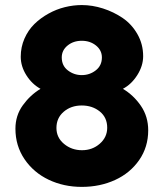

<svg xmlns="http://www.w3.org/2000/svg" viewBox="-20 -730 647 759"><path d="M303.2 8.8Q231.9 8.8 172.4 -19.5Q112.8 -47.9 76.9 -100.8Q41 -153.8 41 -221.2Q41 -273.4 70.1 -313.7Q99.1 -354 140.1 -378.9Q106.4 -397.5 84.2 -432.6Q62 -467.8 62 -505.9Q62 -543.9 76.7 -577.4Q91.3 -610.8 115.7 -634.8Q140.1 -658.7 171.4 -676Q202.6 -693.4 236.3 -701.7Q270 -710 303.2 -710Q345.2 -710 387.2 -696.5Q429.2 -683.1 465.1 -658.7Q501 -634.3 523.4 -594.7Q545.9 -555.2 545.9 -507.8Q545.9 -469.7 522.7 -433.1Q499.5 -396.5 465.8 -378.9Q507.8 -354 536.9 -311.8Q565.9 -269.5 565.9 -214.8Q565.9 -148.9 530.3 -97.4Q494.6 -45.9 435.1 -18.6Q375.5 8.8 303.2 8.8ZM303.2 -433.1Q334.5 -433.1 358.6 -451.9Q382.8 -470.7 382.8 -502.9Q382.8 -531.2 359.6 -550Q336.4 -568.8 303.2 -568.8Q270 -568.8 247.1 -550Q224.1 -531.2 224.1 -502.9Q224.1 -470.2 248.3 -451.7Q272.5 -433.1 303.2 -433.1ZM303.2 -313Q260.7 -313 231.9 -288.3Q203.1 -263.7 203.1 -224.1Q203.1 -186 233.2 -161.1Q263.2 -136.2 304.2 -136.2Q345.2 -136.2 374.5 -161.9Q403.8 -187.5 403.8 -225.1Q403.8 -265.6 374.5 -289.3Q345.2 -313 303.2 -313Z"/></svg>

Font: Rawline ExtraBold
Style: Regular
Weight: 800
Designer: Matt McInerney, Pablo Impallari, Rodrigo Fuenzalida
Foundry: Matt McInerney, Pablo Impallari, Rodrigo Fuenzalida
Version: Version 4.020;PS 004.020;hotconv 1.0.88;makeotf.lib2.5.64775